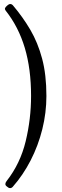

<svg xmlns="http://www.w3.org/2000/svg" viewBox="-20 -769 311 964"><path d="M14 167Q6 161 7 153.5Q8 146 14 139Q82 52 109 -60Q136 -172 136 -287Q136 -423 104.5 -528.5Q73 -634 9 -715Q3 -723 5.5 -728.5Q8 -734 16 -741Q32 -756 45 -742Q95 -683 132.5 -619Q170 -555 191.5 -474.5Q213 -394 213 -287Q213 -203 192.5 -120.5Q172 -38 134 36Q96 110 44 169Q31 183 14 167Z"/></svg>

Font: Junicode Two Beta Condensed Medium
Style: Regular
Weight: 500
Width: 3
Designer: Peter S. Baker
Foundry: Briery Creek Software
Version: Version 1.053; ttfautohint (v1.8.4)